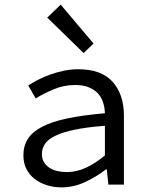

<svg xmlns="http://www.w3.org/2000/svg" viewBox="-20 -797 640 829"><path d="M246 12Q212 12 182 2.5Q152 -7 129.5 -24.5Q107 -42 94 -67.5Q81 -93 81 -126Q81 -167 100.5 -197.5Q120 -228 162.5 -250Q205 -272 272 -286Q339 -300 433 -308Q432 -333 425 -355Q418 -377 403 -393.5Q388 -410 363.5 -420Q339 -430 304 -430Q256 -430 212 -411.5Q168 -393 134 -372L102 -428Q120 -440 144.5 -452.5Q169 -465 196.5 -475Q224 -485 255 -491.5Q286 -498 318 -498Q418 -498 466.5 -443.5Q515 -389 515 -298V0H448L441 -66H438Q397 -34 347.5 -11Q298 12 246 12ZM268 -54Q310 -54 350.5 -72.5Q391 -91 433 -126V-254Q355 -248 302.5 -237Q250 -226 218.5 -210.5Q187 -195 174 -175.5Q161 -156 161 -132Q161 -111 170 -96.5Q179 -82 193.5 -72.5Q208 -63 227.5 -58.5Q247 -54 268 -54ZM341 -568 184 -721 242 -777 384 -609Z"/></svg>

Font: Source Code Pro
Style: Regular
Weight: 400
Monospace: yes
Designer: Paul D. Hunt, Teo Tuominen
Foundry: Adobe Systems Incorporated
Version: Version 2.030;PS 1.000;hotconv 16.6.51;makeotf.lib2.5.65220